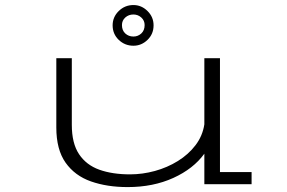

<svg xmlns="http://www.w3.org/2000/svg" viewBox="-20 -731 1140 762"><path d="M486.5 11.5Q405 11.5 341 -11Q277 -33.5 240.2 -85.5Q203.5 -137.5 203.5 -225V-500H265V-235.5Q265 -162 293.8 -119Q322.5 -76 374.2 -57.5Q426 -39 496 -39Q545.5 -39 594.8 -52.5Q644 -66 686 -92Q728 -118 756 -154.8Q784 -191.5 791 -237.5V-500H853V-48H978.5V0H791V-121Q747.5 -61 667.8 -24.8Q588 11.5 486.5 11.5ZM509.5 -549.5Q475.5 -549.5 451.2 -572.8Q427 -596 427 -630.5Q427 -663.5 451.2 -687.2Q475.5 -711 509.5 -711Q541.5 -711 565.5 -687.2Q589.5 -663.5 589.5 -630.5Q589.5 -596 565.5 -572.8Q541.5 -549.5 509.5 -549.5ZM509.5 -586Q527.5 -586 540.8 -598.2Q554 -610.5 554 -631.5Q554 -649.5 540.8 -661.5Q527.5 -673.5 509.5 -673.5Q490.5 -673.5 477.2 -661.5Q464 -649.5 464 -631.5Q464 -610.5 477.2 -598.2Q490.5 -586 509.5 -586Z"/></svg>

Font: Trispace Expanded ExtraLight
Style: Regular
Weight: 200
Width: 7
Designer: Tyler Finck
Foundry: Etcetera Type Company
Version: Version 1.210; ttfautohint (v1.8.3)